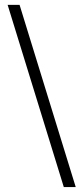

<svg xmlns="http://www.w3.org/2000/svg" viewBox="-20 -718 332 786"><path d="M60.1 -698.2 290 47.9H241.2L11.2 -698.2Z"/></svg>

Font: Linux Biolinum O
Style: Regular
Weight: 400
Designer: Philipp H. Poll
Foundry: Philipp H. Poll
Version: Version 1.0.4